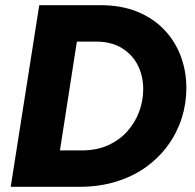

<svg xmlns="http://www.w3.org/2000/svg" viewBox="-20 -720 751 740"><path d="M21.3 0 131.3 -700H367Q448.3 -700 510.2 -674.5Q572 -649 614 -604.3Q656 -559.7 677.2 -502.2Q698.3 -444.7 698.3 -380.7Q698.3 -321 680.5 -265Q662.7 -209 628 -160.8Q593.3 -112.7 543.3 -76.5Q493.3 -40.3 428.3 -20.2Q363.3 0 285 0ZM211 -140.3H296Q352.7 -140.3 396.8 -160.3Q441 -180.3 471 -214.2Q501 -248 516.5 -290Q532 -332 532 -376.3Q532 -426.3 511.5 -467.7Q491 -509 450.3 -534.3Q409.7 -559.7 348.7 -559.7H276.3Z"/></svg>

Font: MuseoModerno Thin
Style: Italic
Weight: 100
Italic angle: -9°
Designer: Pablo Cosgaya, Héctor Gatti, Marcela Romero, and the Authors of The MuseoModerno Project.
Foundry: Omnibus-Type Team
Version: Version 1.003